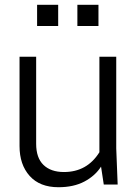

<svg xmlns="http://www.w3.org/2000/svg" viewBox="-20 -765 568 796"><path d="M61 -529.8H129.9V-168.9Q129.9 -110.4 160.4 -81.1Q190.9 -51.8 245.1 -51.8Q340.8 -51.8 392.1 -133.8V-529.8H461.9V-149.9L467.8 0H410.2L398.9 -74.2Q374.5 -36.1 330.1 -12.5Q285.6 11.2 222.2 11.2Q145 11.2 103 -35.6Q61 -82.5 61 -159.2ZM388.2 -745.1V-657.2H300.8V-745.1ZM221.2 -745.1V-657.2H133.8V-745.1Z"/></svg>

Font: Cooper Hewitt
Style: Book
Weight: 705
Designer: Village Type and Design LLC
Foundry: Cooper Hewitt Smithsonian Design Museum
Version: 1.000